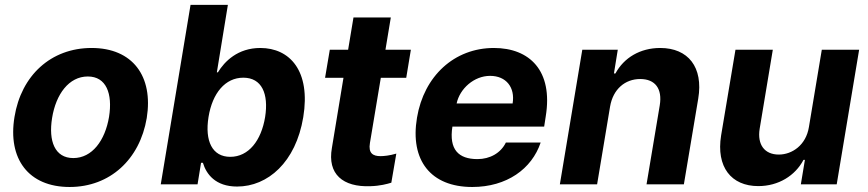

<svg xmlns="http://www.w3.org/2000/svg" viewBox="-20 -747 3516 778"><path d="M262.1 10.7C426.1 10.7 546.5 -101.6 574.6 -268.5C601.9 -438.2 517.4 -552.6 351.2 -552.6C186.1 -552.6 65.7 -440.7 38.7 -273.1C10.7 -103.7 95.2 10.7 262.1 10.7ZM191.1 -269.2C206.7 -365.4 259.2 -437.1 335.9 -437.1C410.5 -437.1 436.8 -367.9 421.9 -273.8C405.9 -177.6 353.3 -106.5 277 -106.5C202.1 -106.5 175.8 -175.4 191.1 -269.2Z M631.4 0H780.5L794.7 -87.4H802.2C815.7 -41.9 852.6 8.9 940.7 8.9C1065 8.9 1178.6 -89.5 1208.8 -272C1239.7 -459.5 1154.5 -552.6 1034.8 -552.6C943.5 -552.6 889.9 -498.2 862.9 -453.8H858.7L903.4 -727.3H752.1ZM824.9 -272.7C840.6 -370 892.8 -432.2 965.9 -432.2C1040.8 -432.2 1069.2 -367.2 1054.3 -272.7C1038.7 -177.6 987.6 -111.5 913 -111.5C840.2 -111.5 809.3 -175.4 824.9 -272.7Z M1644.9 -545.5H1541.9L1563.6 -676.1H1412.3L1390.6 -545.5H1316.4L1297.2 -431.8H1371.8L1324.9 -147.7C1305.8 -41.2 1369.7 11.7 1480.8 7.5C1519.9 6.4 1548.7 -1.4 1565.7 -6.7L1585.9 -124.6C1558.6 -116.5 1535.9 -114.3 1521.7 -114.3C1491.5 -114.3 1471.9 -125.7 1479 -167.6L1523.1 -431.8H1626.1Z M1893.5 10.7C2033.4 10.7 2134.9 -62.5 2170.8 -169.4H2029.8C2009.2 -126.8 1965.2 -102.3 1914.8 -102.3C1837.7 -102.3 1798.7 -141.3 1813.2 -234H2185L2191.4 -275.6C2221.6 -460.9 2125.7 -552.6 1981.2 -552.6C1820.7 -552.6 1697.8 -438.6 1669.7 -270.2C1640.6 -97.3 1725.5 10.7 1893.5 10.7ZM1830.3 -327.8C1843 -387.8 1900.9 -439.6 1965.9 -439.6C2031.2 -439.6 2067.8 -392.8 2057.2 -327.8Z M2452.1 -315.3C2464.1 -385.7 2512.8 -426.8 2574.2 -426.8C2635.3 -426.8 2664.4 -387.1 2653.4 -320.3L2599.8 0H2751.1L2809.3 -347.3C2830.6 -474.8 2768.5 -552.6 2655.2 -552.6C2573.9 -552.6 2508.2 -513.1 2473.7 -449.2H2467.7L2483.3 -545.5H2339.5L2248.6 0H2399.5Z M3257.8 -232.2C3246.1 -159.1 3190 -120.7 3135.7 -120.7C3078.1 -120.7 3047.9 -160.9 3058.2 -225.1L3111.5 -545.5H2960.2L2902 -198.2C2881.4 -70.7 2942.8 7.1 3052.6 7.1C3134.6 7.1 3202.1 -35.2 3235.8 -99.1H3241.5L3225.1 0H3370.4L3461.3 -545.5H3310Z"/></svg>

Font: Margiela Sans
Style: Bold Italic
Weight: 700
Italic angle: -9.39999°
Designer: Stefan Endress, Andreas Faust
Version: Version 1.100;FEAKit 1.0